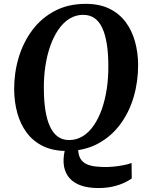

<svg xmlns="http://www.w3.org/2000/svg" viewBox="-20 -773 764 996"><path d="M490 202.5Q439.5 202.5 402.2 190Q365 177.5 342.2 152.8Q319.5 128 312.5 92.2Q305.5 56.5 315.5 9.5L385.5 2.5Q386.5 33 398 51.2Q409.5 69.5 429.2 78.5Q449 87.5 475 90.5Q501 93.5 531 93.5Q546.5 93.5 570.2 91.2Q594 89 619 84.2Q644 79.5 662.5 72.5L663.5 152.5Q651 162 626.5 174Q602 186 567.5 194.2Q533 202.5 490 202.5ZM325 10Q254 10 202.8 -15.2Q151.5 -40.5 118.8 -84.5Q86 -128.5 70 -186Q54 -243.5 53.5 -308.5Q53 -394.5 76.8 -474Q100.5 -553.5 147.5 -616.5Q194.5 -679.5 264 -716.2Q333.5 -753 425 -753Q496.5 -753 547.8 -727.8Q599 -702.5 631.8 -658.5Q664.5 -614.5 680.2 -557.8Q696 -501 696.5 -438Q697 -351 673.5 -270.5Q650 -190 603 -127Q556 -64 486.5 -27Q417 10 325 10ZM338 -46.5Q377.5 -46.5 410 -66.8Q442.5 -87 467.2 -123.5Q492 -160 508.8 -208.2Q525.5 -256.5 534 -313.2Q542.5 -370 542 -431Q542 -494.5 534.2 -543.8Q526.5 -593 511 -627Q495.5 -661 470.8 -678.5Q446 -696 411.5 -696Q372.5 -696 340 -675.8Q307.5 -655.5 282.8 -619.2Q258 -583 241 -535Q224 -487 215.5 -431Q207 -375 207.5 -315.5Q207.5 -250.5 215.5 -200.5Q223.5 -150.5 239.5 -116.2Q255.5 -82 280 -64.2Q304.5 -46.5 338 -46.5Z"/></svg>

Font: Merriweather 20pt
Style: Bold Italic
Weight: 700
Italic angle: -7.8°
Version: Version 2.101